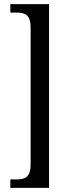

<svg xmlns="http://www.w3.org/2000/svg" viewBox="-20 -780 336 928"><path d="M30 128H217V-760H30V-719H63C99 -719 128 -710 128 -647V15C128 78 99 87 63 87H30Z"/></svg>

Font: Noto Serif Lao ExtCond
Style: Regular
Weight: 400
Width: 2
Designer: Monotype Design Team
Foundry: Monotype Imaging Inc.
Version: Version 2.004